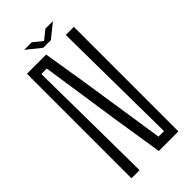

<svg xmlns="http://www.w3.org/2000/svg" viewBox="-276 -970 1039 1039"><g transform="rotate(-45 243.5 -451.0)"><path d="M64 0V-800H211L252 -547L327 -56H369L364 -533L361 -800H423V0H273L227 -293L160 -744H118L123 -302L126 0ZM145 -902H203L255 -860L307 -902H365L284 -837H226Z"/></g></svg>

Font: Big Shoulders Text Light
Style: Regular
Weight: 300
Designer: Patric King
Foundry: XO Type Co
Version: Version 1.000; ttfautohint (v1.8.2)